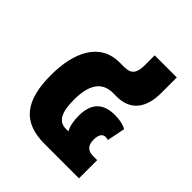

<svg xmlns="http://www.w3.org/2000/svg" viewBox="-167 -691 798 798"><g transform="rotate(45 232.0 -292.0)"><path d="M221 0H424V-107H400C368 -107 353 -124 353 -157C353 -184 363 -200 380 -200C384 -200 391 -200 396 -197L412 -277C395 -287 372 -292 344 -292C273 -292 239 -255 239 -183C239 -153 244 -125 255 -107H240C198 -107 178 -140 178 -216C178 -303 207 -351 274 -351H296C374 -351 415 -403 415 -492V-584H285V-526C285 -479 270 -460 230 -460H203C86 -460 38 -354 38 -221C38 -72 92 0 221 0Z"/></g></svg>

Font: Noto Sans Thai UI Cond ExtBd
Style: Regular
Weight: 800
Width: 3
Designer: Monotype Design Team
Foundry: Monotype Imaging Inc.
Version: Version 2.000